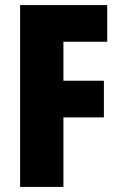

<svg xmlns="http://www.w3.org/2000/svg" viewBox="-20 -734 476 754"><path d="M229 0H59V-714H401V-570H229V-417H388V-273H229Z"/></svg>

Font: Noto Sans Gurmukhi ExtraCondensed Black
Style: Regular
Weight: 900
Width: 2
Designer: Jelle Bosma - Monotype Design Team
Foundry: Monotype Imaging Inc.
Version: Version 2.004; ttfautohint (v1.8.4.7-5d5b)